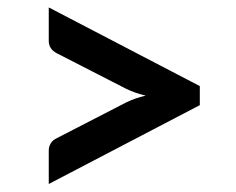

<svg xmlns="http://www.w3.org/2000/svg" viewBox="-20 -588 620 504"><path d="M504.5 -362V-312L108 -105V-193Q108 -203 113 -211.5Q118 -220 129.5 -225.5L311 -319Q334.5 -330.5 362.5 -337Q334.5 -343.5 311 -355L129.5 -448Q118 -454 113 -462.2Q108 -470.5 108 -480.5V-568.5Z"/></svg>

Font: LatoLatin
Style: Bold
Weight: 700
Designer: Lukasz Dziedzic with Adam Twardoch and Botio Nikoltchev
Foundry: tyPoland Lukasz Dziedzic
Version: Version 2.015; 2015-08-06; http://www.latofonts.com/